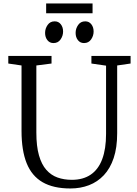

<svg xmlns="http://www.w3.org/2000/svg" viewBox="-20 -1060 778 1088"><path d="M379 8Q282.5 8 221.2 -27.5Q160 -63 131 -135.2Q102 -207.5 102 -318V-689L27 -700V-743H272V-700L186 -689V-309Q186 -231.5 200.8 -179.8Q215.5 -128 242.5 -97.5Q269.5 -67 306.2 -54Q343 -41 387 -41Q451 -41 494.2 -70.5Q537.5 -100 559.2 -158Q581 -216 581 -301V-688L498 -700V-743H720V-700L644 -689V-305Q644 -223.5 624.2 -164.5Q604.5 -105.5 568.5 -67.2Q532.5 -29 484.2 -10.5Q436 8 379 8ZM282.5 -816Q261.5 -816 248.5 -832.5Q235.5 -849 235.5 -873.5Q235.5 -898 249.8 -918.5Q264 -939 289.5 -939H290.5Q311.5 -939 324.5 -922.5Q337.5 -906 337.5 -881.5Q337.5 -857 323.2 -836.5Q309 -816 283.5 -816ZM455.5 -816Q434.5 -816 421.5 -832.5Q408.5 -849 408.5 -873.5Q408.5 -898 422.8 -918.5Q437 -939 462.5 -939H463.5Q484.5 -939 497.5 -922.5Q510.5 -906 510.5 -881.5Q510.5 -857 496.2 -836.5Q482 -816 456.5 -816ZM504.5 -1040.5V-985H241.5V-1040.5Z"/></svg>

Font: Merriweather Light
Style: Regular
Weight: 300
Designer: Eben Sorkin
Foundry: Eben Sorkin
Version: Version 2.100